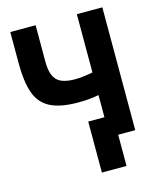

<svg xmlns="http://www.w3.org/2000/svg" viewBox="-131 -803 911 1098"><g transform="rotate(-15 324.0 -254.0)"><path d="M36 -710V-523Q36 -417 59 -350Q82 -283 141.5 -251.5Q201 -220 310 -220Q346 -220 378 -223.5Q410 -227 430 -231V-100H334V202H480V17H581V-710H430V-365Q413 -362 384.5 -357.5Q356 -353 324 -353Q247 -353 216.5 -385.5Q186 -418 186 -493V-710Z"/></g></svg>

Font: Repo Bold
Style: Bold
Weight: 700
Designer: Stefan Peev
Foundry: Context Ltd
Version: Version 1.502